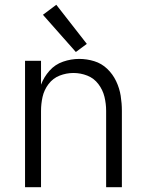

<svg xmlns="http://www.w3.org/2000/svg" viewBox="-20 -785 616 805"><path d="M85 0H152V-320Q152 -350 158.5 -379Q165 -408 183.5 -432.5Q202 -457 230 -468Q258 -479 288 -479Q318 -479 346 -468Q374 -457 392.5 -432.5Q411 -408 418 -379Q425 -350 425 -320V0H491V-320Q491 -352 486 -383.5Q481 -415 467 -444.5Q453 -474 429.5 -496.5Q406 -519 375 -528.5Q344 -538 312 -538Q278 -538 244.5 -526.5Q211 -515 187.5 -488.5Q164 -462 152 -430V-530H85ZM298 -567 344 -601 216 -765 160 -723Z"/></svg>

Font: Iosevka Sparkle Light
Style: Regular
Weight: 300
Designer: Belleve Invis
Foundry: Belleve Invis
Version: Version 4.5.0; ttfautohint (v1.8.3)